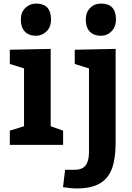

<svg xmlns="http://www.w3.org/2000/svg" viewBox="-20 -815 742 1080"><path d="M183.1 -794.9Q267.1 -794.9 267.1 -705.1Q267.1 -663.1 241.5 -638.4Q215.8 -613.8 183.1 -613.8Q142.1 -613.8 119.6 -637.5Q97.2 -661.1 97.2 -705.1Q97.2 -746.1 122.6 -770.5Q147.9 -794.9 183.1 -794.9ZM335 -80.1V0H35.2V-80.1L115.2 -105V-430.2L35.2 -455.1V-535.2L265.1 -540V-105ZM548.3 -794.9Q632.3 -794.9 632.3 -705.1Q632.3 -665 607.7 -639.4Q583 -613.8 548.3 -613.8Q507.3 -613.8 484.9 -637.5Q462.4 -661.1 462.4 -705.1Q462.4 -745.1 486.8 -770Q511.2 -794.9 548.3 -794.9ZM334.5 237.8 346.2 140.1H398.4Q442.4 140.1 461.4 115.5Q480.5 90.8 480.5 41V-430.2L400.4 -455.1V-535.2L630.4 -540V-13.2Q630.4 76.7 609.9 132.8Q589.4 189 541.3 217Q493.2 245.1 410.2 245.1Q390.1 245.1 365.7 241.9Q341.3 238.8 334.5 237.8Z"/></svg>

Font: Kadwa
Style: Bold
Weight: 700
Designer: Sol Matas
Foundry: Sol Matas
Version: Version 1.001;PS 001.000;hotconv 1.0.70;makeotf.lib2.5.58329